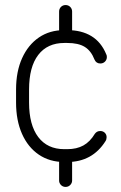

<svg xmlns="http://www.w3.org/2000/svg" viewBox="-20 -631 474 753"><path d="M396.6 -418.2Q399.1 -414.2 399.1 -407.5Q399.1 -396.8 391.8 -389.4Q384.4 -382 373.6 -382Q357.1 -382 350.6 -397.4Q337.1 -432 312.2 -447.2Q287.4 -462.5 243.6 -462.5H232.2Q166 -462.5 130 -415.6Q94 -368.8 94 -279.9V-228.9Q94 -141 130 -93.5Q166 -46 232.2 -46H243.6Q280.8 -46 307 -60.5Q333.2 -75 352.1 -106.5Q360 -117.2 373.2 -117.2Q384 -117.2 391.1 -110.2Q398.1 -103.1 398.1 -93Q398.1 -84.1 393.8 -77.6Q342.1 4.4 243.6 4.4H232.2Q174.6 4.4 132.1 -24.6Q89.6 -53.5 66.3 -106.1Q43 -158.8 43 -228.9V-279.9Q43 -350.4 66.6 -402.7Q90.2 -455 132.4 -483.9Q174.6 -512.9 232.2 -512.9H243.6Q299.9 -512.9 338.4 -489.4Q377 -465.9 396.6 -418.2ZM211.8 -585.8Q211.8 -596.5 219.1 -603.9Q226.5 -611.2 237.2 -611.2Q248 -611.2 255.4 -603.9Q262.8 -596.5 262.8 -585.8V-488Q262.8 -477.2 255.4 -469.9Q248 -462.5 237.2 -462.5Q226.5 -462.5 219.1 -469.9Q211.8 -477.2 211.8 -488ZM211.8 -20.5Q211.8 -31.2 219.1 -38.6Q226.5 -46 237.2 -46Q248 -46 255.4 -38.6Q262.8 -31.2 262.8 -20.5V77.2Q262.8 87 255.4 94.6Q248 102.1 237.2 102.1Q226.5 102.1 219.1 94.6Q211.8 87 211.8 77.2Z"/></svg>

Font: Libertine-Super Thin
Style: Regular
Weight: 100
Designer: Bastien Sozeau
Foundry: NBR — Bastien Sozeau
Version: Version 2.003;gftools[0.9.33]